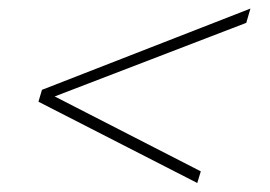

<svg xmlns="http://www.w3.org/2000/svg" viewBox="-20 -474 615 437"><path d="M437 -84 429 -57.5 67.5 -242.5 75.5 -269.5 550 -454.5 540.5 -422 104.5 -254.5Z"/></svg>

Font: Newsreader 72pt Light
Style: Italic
Weight: 300
Italic angle: -17°
Designer: Hugues Gentile
Foundry: Production Type
Version: Version 1.003; ttfautohint (v1.8.3)